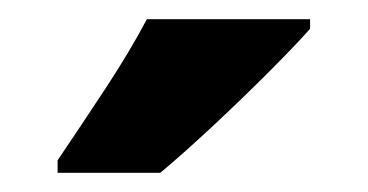

<svg xmlns="http://www.w3.org/2000/svg" viewBox="-20 -786 383 200"><path d="M303 -756Q287 -738 259.5 -710.5Q232 -683 202 -655Q172 -627 147 -606H40V-619Q65 -656 90 -694Q115 -732 133 -766H303Z"/></svg>

Font: Noto Sans Arabic Cond ExtBd
Style: Regular
Weight: 800
Width: 3
Designer: Monotype Design Team, Nadine Chahine, Nizar Qandah and Khaled Hosny
Foundry: Monotype Imaging Inc.
Version: Version 2.012; ttfautohint (v1.8.4.7-5d5b)